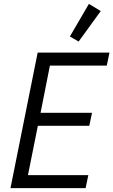

<svg xmlns="http://www.w3.org/2000/svg" viewBox="-20 -969 584 989"><path d="M34 0 174 -698H544L530 -631H237L189 -388H454L440 -321H175L124 -67H435L421 0ZM385 -755 340 -781 438 -949 499 -912Z"/></svg>

Font: IBM Plex Sans Condensed
Style: Italic
Weight: 400
Width: 3
Italic angle: -11°
Designer: Mike Abbink, Paul van der Laan, Pieter van Rosmalen
Foundry: Bold Monday
Version: Version 1.3